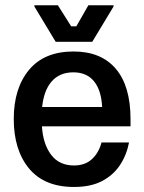

<svg xmlns="http://www.w3.org/2000/svg" viewBox="-20 -712 557 744"><path d="M266.7 12.5Q151.7 12.5 92.5 -59.2Q33.3 -130.8 33.3 -250.8Q33.3 -370 92.5 -441.2Q151.7 -512.5 265 -512.5Q371.7 -512.5 428.8 -445.4Q485.8 -378.3 485.8 -250V-222.5H142.5Q146.7 -154.2 177.9 -112.5Q209.2 -70.8 266.7 -70.8Q310 -70.8 336.7 -95.8Q363.3 -120.8 373.3 -160H480Q470.8 -111.7 445 -72.5Q419.2 -33.3 375.4 -10.4Q331.7 12.5 266.7 12.5ZM143.3 -297.5H375.8Q372.5 -362.5 344.2 -397.1Q315.8 -431.7 264.2 -431.7Q211.7 -431.7 180.8 -397.1Q150 -362.5 143.3 -297.5ZM195.8 -550 113.3 -686.7V-691.7H204.2L255.8 -610H275.8L322.5 -691.7H420V-686.7L337.5 -550Z"/></svg>

Font: Familjen Grotesk GF Medium
Style: Regular
Weight: 500
Designer: Anders Wikstroem, Jonas Baeckman, Matilda Gysing, Kristian Moeller
Foundry: Familjen STHLM AB
Version: Version 2.000; Beta; Release 4; Build 6